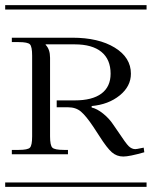

<svg xmlns="http://www.w3.org/2000/svg" viewBox="-29 -728 591 748"><path d="M17.1 -581.1H252.9Q355 -581.1 418 -542.5Q481 -503.9 481 -440.9Q481 -391.6 437.3 -356.2Q393.6 -320.8 328.1 -314.9V-309.1Q348.6 -304.7 372.6 -285.6Q396.5 -266.6 413.1 -241.2L429.2 -217.8Q461.9 -168.5 472.2 -158.7Q484.4 -147 498 -147Q499.5 -147 502 -147.5Q504.4 -147.9 505.9 -147.9L530.8 -152.8L533.2 -134.8Q475.1 -118.2 451.2 -118.2Q425.8 -118.2 406.7 -134.8Q387.7 -151.4 358.9 -196.8L334 -234.9Q306.2 -276.4 286.4 -293.2Q266.6 -310.1 235.8 -310.1H191.9V-336.9H262.2Q330.6 -336.9 366.2 -363.5Q401.9 -390.1 401.9 -440.9Q401.9 -496.6 366 -525.9Q330.1 -555.2 262.2 -555.2H148.9V-553.2Q166 -536.1 166 -502.9V-196.8Q166 -161.6 175 -152.8Q184.1 -144 219.2 -144H235.8V-127H17.1V-144H43.9Q79.1 -144 87.6 -152.8Q96.2 -161.6 96.2 -196.8V-511.2Q96.2 -546.4 87.6 -555.2Q79.1 -564 43.9 -564H17.1ZM-8.8 -708H542V-690.9H-8.8ZM-8.8 -17.1H542V0H-8.8Z"/></svg>

Font: FoglihtenFr01
Style: Regular
Weight: 500
Version: Version 0.68